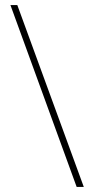

<svg xmlns="http://www.w3.org/2000/svg" viewBox="-20 -734 366 754"><path d="M48 -714H21L281 0H309Z"/></svg>

Font: Noto Sans Condensed Thin
Style: Regular
Weight: 100
Width: 3
Designer: Monotype Design Team
Foundry: Monotype Imaging Inc.
Version: Version 2.013